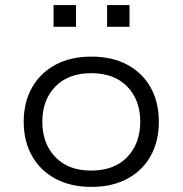

<svg xmlns="http://www.w3.org/2000/svg" viewBox="-20 -725 716 753"><path d="M339 8Q257 8 197.5 -24Q138 -56 105.5 -113.5Q73 -171 73 -248Q73 -324 105.5 -381.5Q138 -439 197.5 -471Q257 -503 338 -503Q420 -503 479.5 -471Q539 -439 571 -381.5Q603 -324 603 -248Q603 -171 571 -113.5Q539 -56 479.5 -24Q420 8 339 8ZM337 -56Q428 -56 479 -109Q530 -162 530 -248Q530 -333 479 -385.5Q428 -438 338 -438Q248 -438 197 -385.5Q146 -333 146 -248Q146 -162 197 -109Q248 -56 337 -56ZM400 -620V-705H488V-620ZM190 -620V-705H278V-620Z"/></svg>

Font: Nunito Sans 7pt SemiExpanded Light
Style: Regular
Weight: 300
Width: 6
Designer: Vernon Adams
Foundry: Vernon Adams
Version: Version 3.101;gftools[0.9.27]